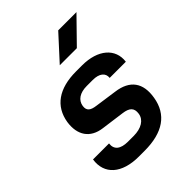

<svg xmlns="http://www.w3.org/2000/svg" viewBox="-221 -909 1042 1042"><g transform="rotate(-45 300.0 -388.0)"><path d="M279 -645H410L547 -785H407ZM232 9H276C417 9 498 -48 516 -158C533 -258 490 -318 390 -331L264 -349C225 -354 206 -367 211 -401C217 -439 250 -462 303 -462H349C399 -462 426 -440 422 -405H546C558 -496 485 -559 364 -559H318C186 -559 107 -503 90 -398C77 -309 117 -249 203 -238L336 -220C382 -214 402 -196 396 -156C390 -115 350 -90 291 -90H247C191 -90 162 -113 168 -156H45C30 -55 102 9 232 9Z"/></g></svg>

Font: JetBrains Mono
Style: Bold Italic
Weight: 558
Italic angle: -9°
Monospace: yes
Designer: Philipp Nurullin, Konstantin Bulenkov
Foundry: JetBrains
Version: Version 2.305